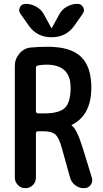

<svg xmlns="http://www.w3.org/2000/svg" viewBox="-20 -985 540 1005"><path d="M290 -909.2Q303.7 -935.5 330.1 -950.2Q356.4 -964.8 385.7 -964.8Q405.3 -964.8 415 -947.3Q424.8 -929.7 413.1 -913.1L369.1 -850.6Q326.2 -790 250 -790Q173.8 -790 130.9 -850.6L86.9 -913.1Q75.2 -929.7 84.5 -947.3Q93.8 -964.8 114.3 -964.8Q144.5 -964.8 170.4 -949.7Q196.3 -934.6 210 -909.2L249 -837.9H250H251ZM168 -628.9V-403.3Q168 -392.6 179.7 -391.6H213.9Q290 -391.6 319.8 -420.4Q349.6 -449.2 349.6 -526.4Q349.6 -646.5 223.6 -646.5Q199.2 -646.5 179.7 -642.6Q168 -640.6 168 -628.9ZM57.6 -55.7V-639.6Q57.6 -676.8 82 -705.1Q106.4 -733.4 141.6 -736.3Q181.6 -740.2 230.5 -740.2Q348.6 -740.2 403.3 -688.5Q458 -636.7 458 -526.4Q458 -381.8 355.5 -331.1Q354.5 -331.1 354 -330.1Q353.5 -329.1 355.5 -328.1Q382.8 -309.6 415 -204.1L460.9 -54.7Q466.8 -33.2 454.6 -16.6Q442.4 0 419.9 0Q393.6 0 373.5 -15.6Q353.5 -31.2 346.7 -55.7L303.7 -210Q289.1 -263.7 270 -280.8Q251 -297.9 208 -297.9H179.7Q168 -297.9 168 -287.1V-55.7Q168 -32.2 151.9 -16.1Q135.7 0 112.8 0Q89.8 0 73.7 -16.6Q57.6 -33.2 57.6 -55.7Z"/></svg>

Font: Rounded-X Mgen+ 1m medium
Style: Regular
Weight: 500
Designer: [Source Han Sans]
Ryoko NISHIZUKA  (kana & ideographs); Paul D. Hunt (Latin, Greek & Cyrillic); Wenlong ZHANG  (bopomofo
Version: Version 1.059.20150602